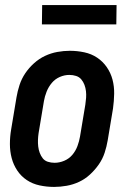

<svg xmlns="http://www.w3.org/2000/svg" viewBox="-20 -728 515 756"><path d="M193 8Q164 8 136 2Q108 -4 85.5 -19Q63 -34 48 -56.5Q33 -79 26 -105.5Q19 -132 19 -161Q19 -190 24 -219L45 -345Q49 -369 57 -393.5Q65 -418 79.5 -439.5Q94 -461 114 -479Q134 -497 157.5 -508Q181 -519 206 -523.5Q231 -528 255 -528Q284 -528 312 -522Q340 -516 362.5 -501Q385 -486 400.5 -463.5Q416 -441 423 -414.5Q430 -388 429.5 -359Q429 -330 425 -301L404 -175Q400 -151 392 -126.5Q384 -102 369 -80.5Q354 -59 334.5 -41Q315 -23 291.5 -12Q268 -1 242.5 3.5Q217 8 193 8ZM195 -87Q214 -87 233 -95Q252 -103 265 -118.5Q278 -134 285 -153Q292 -172 295 -190L316 -316Q318 -329 319 -342.5Q320 -356 318.5 -369Q317 -382 312.5 -394Q308 -406 300 -415.5Q292 -425 279.5 -429Q267 -433 253 -433Q234 -433 215.5 -425Q197 -417 184 -401.5Q171 -386 163.5 -367Q156 -348 153 -330L132 -204Q130 -191 129.5 -177.5Q129 -164 130.5 -151Q132 -138 136.5 -126Q141 -114 148.5 -104.5Q156 -95 168.5 -91Q181 -87 195 -87ZM145 -632 146 -708H439L438 -632Z"/></svg>

Font: Iosevka QP
Style: Bold Italic
Weight: 700
Italic angle: -9°
Designer: Belleve Invis
Foundry: Belleve Invis
Version: Version 20.0.0; ttfautohint (v1.8.4)